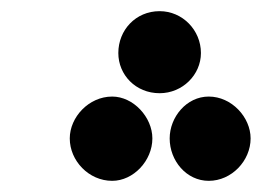

<svg xmlns="http://www.w3.org/2000/svg" viewBox="-20 -292 479 344"><path d="M266 -125C307 -125 340 -158 340 -197C340 -238 307 -272 266 -272C223 -272 192 -238 192 -197C192 -158 223 -125 266 -125ZM181 32C219 32 253 -4 253 -44C253 -82 219 -119 181 -119C139 -119 105 -82 105 -44C105 -4 139 32 181 32ZM354 32C395 32 429 -4 429 -44C429 -82 395 -119 354 -119C314 -119 284 -82 284 -44C284 -4 314 32 354 32Z"/></svg>

Font: Noto Sans Arabic UI Bk
Style: Regular
Weight: 900
Designer: Monotype Design Team, Nadine Chahine and Nizar Qandah
Foundry: Monotype Imaging Inc.
Version: Version 2.010